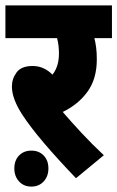

<svg xmlns="http://www.w3.org/2000/svg" viewBox="-20 -642 434 710"><path d="M364 -68 261 17Q193 -54 143.5 -112Q94 -170 63 -217Q24 -277 24 -322Q24 -351 41.5 -374.5Q59 -398 101 -398Q142 -398 174 -366Q198 -396 198 -444Q198 -476 191 -501H0V-622H394V-501H329Q333 -486 335.5 -466.5Q338 -447 338 -422Q338 -351 304 -303.5Q270 -256 212 -228Q242 -193 281.5 -150.5Q321 -108 364 -68ZM33 -19Q33 -49 50.5 -67Q68 -85 96 -85Q124 -85 141.5 -67Q159 -49 159 -19Q159 10 141.5 29Q124 48 96 48Q68 48 50.5 29Q33 10 33 -19Z"/></svg>

Font: Noto Sans Condensed ExtraBold
Style: Italic
Weight: 800
Width: 3
Italic angle: -12°
Designer: Monotype Design Team
Foundry: Monotype Imaging Inc.
Version: Version 2.013; ttfautohint (v1.8.4.7-5d5b)